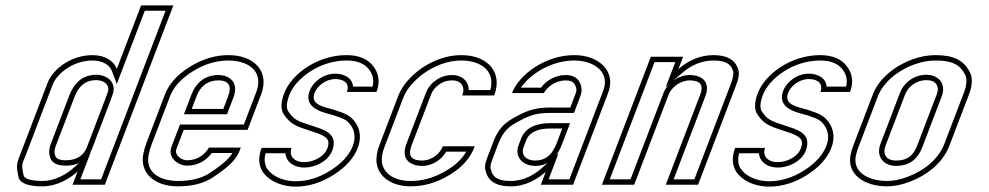

<svg xmlns="http://www.w3.org/2000/svg" viewBox="-20 -687 3678 714"><path d="M324 -482C244.1 -482 176.6 -430 157.1 -379L58.9 -122C44.3 -83.8 38.1 -77.8 48.5 -29.5C53.7 -5.8 83.3 6 137.5 6C192.8 6 239.7 -23.1 268.5 -49L249.8 0H369.8L624.7 -667H504.7L414.5 -431C403.4 -460.2 370.6 -482 324 -482ZM380.8 -344.5C378.5 -337.5 376.1 -330.7 373.6 -324L302.9 -139C293.3 -113.9 270 -91 225.8 -91C202.5 -91 189.1 -96.3 185.7 -107C179.1 -127.4 184.9 -137.6 190.7 -153L256.1 -324C267.8 -354.7 287.7 -389 338.4 -389C366.7 -389 389.6 -371.8 380.8 -344.5ZM324 -462C364.6 -462 388.4 -443.4 395.8 -423.9L414.4 -374.8L518.4 -647H595.6L356 -20H278.8L316.8 -119.4L255.1 -63.9C228.5 -39.9 185.6 -14 137.5 -14C82.4 -14 69.4 -27.5 68.1 -33.7C58.2 -79.5 62.2 -74.7 77.6 -114.9L175.8 -371.9C191.9 -414 252.2 -462 324 -462ZM399.8 -338.4C401.7 -344 402.7 -349.8 402.7 -355.5C403 -392.5 367.2 -409 338.4 -409C275.8 -409 249.9 -363.7 237.4 -331.1L172.1 -160.1C166.9 -146.7 158 -127.6 166.6 -100.9C174.8 -75.4 202.2 -71 225.8 -71C278 -71 309.4 -99.9 321.6 -131.9L392.3 -316.9C394.9 -323.9 397.5 -331 399.8 -338.4Z M676.2 -91C651.8 -91 627.9 -111.7 636 -133L663.2 -204H900.7L951.1 -336C983.4 -420.6 926.4 -482 829.4 -482C780.2 -482 732.4 -467.5 685.9 -438.5C639.4 -409.5 608.6 -375.3 593.6 -336L524.4 -155C519.1 -141 515.1 -126.8 512.6 -112.5C499.8 -41 557.2 6 641.7 6C695 6 738.4 -5.2 772 -27.5C805.5 -49.8 829 -68.3 842.6 -83C856.1 -97.7 865.6 -112.3 871.2 -127L875.4 -138H756.7C743.4 -114.3 716.1 -91 676.2 -91ZM792.2 -388C834.8 -388 841.4 -362.8 828.4 -329L810.5 -282H693L710.9 -329C723.6 -362.2 747.7 -388 792.2 -388ZM676.2 -71C719 -71 750.1 -93.7 767.7 -118H844.4C839.7 -110.5 834.7 -104 827.9 -96.6C816.4 -84.1 793.7 -66 760.9 -44.1C731.5 -24.6 692.3 -14 641.7 -14C630.3 -14 619.7 -14.9 609.8 -16.7C552.5 -26.8 523.7 -60.9 532.3 -109C534.6 -122.1 538.2 -135 543.1 -147.9L612.3 -328.9C625.4 -363.1 652.5 -394.1 696.5 -421.5C740.3 -448.8 784.3 -462 829.4 -462C851.5 -462 870.8 -458.5 886.6 -452.5C932.7 -434.9 953.1 -397.1 932.4 -343.1L886.9 -224H649.4L617.4 -140.1C615.4 -135 614.4 -129.7 614.4 -124.4C614.4 -90.8 648 -71 676.2 -71ZM792.2 -408C738 -408 706.8 -374.3 692.3 -336.1L663.9 -262H824.2L847.1 -321.9C851.5 -333.3 854.3 -344.6 854.4 -356C854.4 -387.9 828.7 -408 792.2 -408Z M1110.2 -84C1075.4 -84 1052.6 -106.5 1064.2 -137H953C942.5 -109.7 941.3 -85.2 949.3 -63.5C964 -23.5 1016.9 7 1079.2 7C1127.5 7 1174.5 -7.5 1220.2 -36.5C1265.9 -65.5 1296.1 -99.3 1310.9 -138C1323.9 -172.1 1319.6 -205.7 1302 -231C1283.8 -257.3 1265.7 -264.3 1227.7 -277L1192.8 -287C1162.2 -295.8 1137.1 -308 1150.1 -342C1159.3 -366.1 1189.9 -393 1227.1 -393C1261.4 -393 1281.3 -374.7 1270 -345H1380C1393.5 -380.3 1389.7 -412 1368.8 -440C1347.8 -468 1314.4 -482 1268.6 -482C1159.3 -482 1063.9 -410.8 1037.2 -341C1023.9 -306.3 1023.4 -279.8 1035.6 -261.5C1059.7 -225.1 1081.4 -217.7 1129.1 -202L1150.1 -195C1171.8 -188.3 1186.6 -180.8 1194.7 -172.5C1202.7 -164.2 1203.5 -151.3 1196.8 -134C1186.9 -108 1150.7 -84 1110.2 -84ZM1110.2 -64C1157.6 -64 1201.7 -90.7 1215.5 -126.9C1223.1 -146.8 1225 -169.9 1209 -186.4C1196.9 -199 1178.8 -207.1 1156.2 -214L1135.3 -221C1087 -236.9 1073.1 -241.1 1052.2 -272.6C1045.5 -282.6 1043.5 -301.4 1055.9 -333.9C1079 -394.5 1167.3 -462 1268.6 -462C1310.4 -462 1336.5 -449.7 1352.8 -428C1367.4 -408.4 1371.1 -388.4 1365.4 -365H1293C1290.1 -399.1 1257.2 -413 1227.1 -413C1180.4 -413 1143.5 -380.8 1131.4 -349.1C1111.6 -297.2 1158 -276.2 1187.3 -267.8L1221.8 -257.9C1261 -244.8 1270.6 -241.1 1285.6 -219.6C1299.2 -200.1 1303.1 -173.7 1292.2 -145.1C1279.3 -111.5 1252.7 -80.8 1209.5 -53.4C1166.5 -26.1 1123.4 -13 1079.2 -13C1022.3 -13 978.6 -41.6 968 -70.4C963.1 -83.8 962.7 -98.9 967.5 -117H1041.3C1044.3 -81.7 1077.3 -64 1110.2 -64Z M1549.1 -90C1505.9 -90 1497.2 -111.1 1510.5 -146L1581.6 -332C1587.2 -346.7 1594.6 -357.8 1603.8 -365.5C1618.8 -378 1635 -388 1661.7 -388C1697.1 -388 1710.7 -362.5 1699.1 -332H1817.8C1850.7 -418 1793.8 -482 1695.2 -482C1586.4 -482 1488.1 -401.2 1461.6 -332L1390.5 -146C1384.1 -129.3 1380.6 -113 1379.9 -97C1377.2 -35.9 1431 6 1507.4 6C1556.6 6 1604.4 -8 1651 -36C1700.7 -65.9 1729.1 -99.8 1745.6 -143H1626.9C1617.2 -117.8 1588.1 -90 1549.1 -90ZM1549.1 -70C1591.8 -70 1623.7 -96.2 1639.4 -123H1714C1698.4 -96.5 1676.1 -74.5 1640.7 -53.1C1596.8 -26.8 1552.7 -14 1507.4 -14C1437.3 -14 1397.9 -50.2 1399.9 -96.1C1400.5 -109.8 1403.5 -124 1409.2 -138.9L1480.3 -324.9C1503.5 -385.6 1595.5 -462 1695.2 -462C1711.4 -462 1726.2 -460.1 1739.1 -456.7C1793 -442.3 1817.3 -404.1 1803.4 -352H1723.2C1722.9 -385.7 1697.4 -408 1661.7 -408C1629.4 -408 1607.5 -394.7 1591 -380.9C1578.4 -370.4 1569.4 -356.1 1562.9 -339.1L1491.8 -153.1C1487.6 -142.1 1484.9 -131.4 1484.8 -120.6C1484.5 -86.7 1513.6 -70 1549.1 -70Z M2009.4 -48 1991.1 0H2111.1L2241.4 -341C2272.4 -422.2 2207.7 -482 2115.3 -482C2007.9 -482 1910.1 -409.5 1883.9 -341H2002.6C2015.7 -364.3 2045.5 -388 2084.3 -388C2100.2 -388 2110.9 -383.3 2116.5 -374C2127.9 -355 2123.9 -347.5 2116.4 -328L2100.7 -287H2020.7C1995.7 -287 1973.1 -283.8 1952.7 -277.5C1932.4 -271.2 1907.9 -259.3 1879.2 -242C1850.5 -224.7 1829.4 -198.3 1815.9 -163L1795.2 -109C1788.1 -90.3 1779.2 -70.7 1786.4 -50C1795.5 -12.7 1826.3 6 1878.8 6C1935.5 6 1979 -21.2 2009.4 -48ZM2025.9 -209H2070.9L2053.4 -163C2040.5 -129.4 2023.4 -90 1969.2 -90C1936 -90 1916.3 -111.9 1927.1 -140L1936.2 -164C1948 -194.9 1978.3 -209 2025.9 -209ZM1996.2 -63C1967.7 -37.9 1928.7 -14 1878.8 -14C1830.8 -14 1812.1 -28.8 1805.9 -54.7L1805.6 -55.7L1805.3 -56.6C1801.3 -68.3 1806.1 -81.5 1813.9 -101.9L1834.5 -155.9C1846.7 -187.8 1864.9 -210 1889.5 -224.9C1917.3 -241.7 1940.7 -252.8 1958.7 -258.4C1976.8 -264 1997.4 -267 2020.7 -267H2114.5L2135.1 -320.9C2142.1 -339.1 2148.7 -359.1 2133.6 -384.3C2123.1 -401.8 2103.7 -408 2084.3 -408C2042.4 -408 2009.8 -385.2 1991.8 -361H1917.1C1953 -413.3 2031.6 -462 2115.3 -462C2136.7 -462 2156.1 -458.5 2172.4 -452.3C2219.4 -434.4 2241.6 -397.5 2222.7 -348.1L2097.3 -20H2020.1L2057.1 -116.8ZM2025.9 -229C1975.1 -229 1933.6 -213.1 1917.6 -171.1L1908.4 -147.1C1905.7 -140.1 1904.2 -132.8 1904.1 -125.6C1903.8 -90.3 1935.6 -70 1969.2 -70C2036.7 -70 2059.4 -122.7 2072 -155.9L2100 -229Z M2723.9 -433C2712.2 -465.7 2682.2 -482 2633.9 -482C2586.4 -482 2542.7 -464.7 2502.7 -430L2520.3 -476H2400.3L2218.4 0H2338.4L2466.4 -335C2475.8 -359.5 2507.2 -388 2545.4 -388C2584.6 -388 2597.4 -370.3 2583.9 -335L2455.9 0H2575.9L2717.3 -370C2724.1 -387.8 2732.6 -413.8 2723.9 -433ZM2468.2 -373.5C2459.1 -363.9 2452 -353.3 2447.8 -342.1L2324.6 -20H2247.5L2414.1 -456H2491.3L2455.5 -362.5ZM2484.7 -387.8 2515.9 -414.9C2552.8 -446.9 2591.5 -462 2633.9 -462C2678 -462 2697.1 -448.6 2705.1 -426.3L2705.3 -425.5L2705.7 -424.8C2709.8 -415.6 2705.5 -395.2 2698.6 -377.1L2562.1 -20H2485L2602.6 -327.9C2606.6 -338.3 2609 -348.2 2609.1 -358.2C2609.4 -393.5 2578.1 -408 2545.4 -408C2522.2 -408 2501.1 -399.4 2484.7 -387.8Z M2871.2 -84C2836.4 -84 2813.6 -106.5 2825.2 -137H2714C2703.5 -109.7 2702.3 -85.2 2710.3 -63.5C2725 -23.5 2777.9 7 2840.2 7C2888.5 7 2935.5 -7.5 2981.2 -36.5C3026.9 -65.5 3057.1 -99.3 3071.9 -138C3084.9 -172.1 3080.6 -205.7 3063 -231C3044.8 -257.3 3026.7 -264.3 2988.7 -277L2953.8 -287C2923.2 -295.8 2898.1 -308 2911.1 -342C2920.3 -366.1 2950.9 -393 2988.1 -393C3022.4 -393 3042.3 -374.7 3031 -345H3141C3154.5 -380.3 3150.7 -412 3129.8 -440C3108.8 -468 3075.4 -482 3029.6 -482C2920.3 -482 2824.9 -410.8 2798.2 -341C2784.9 -306.3 2784.4 -279.8 2796.6 -261.5C2820.7 -225.1 2842.4 -217.7 2890.1 -202L2911.1 -195C2932.8 -188.3 2947.6 -180.8 2955.7 -172.5C2963.7 -164.2 2964.5 -151.3 2957.8 -134C2947.9 -108 2911.7 -84 2871.2 -84ZM2871.2 -64C2918.6 -64 2962.7 -90.7 2976.5 -126.9C2984.1 -146.8 2986 -169.9 2970 -186.4C2957.9 -199 2939.8 -207.1 2917.2 -214L2896.3 -221C2848 -236.9 2834.1 -241.1 2813.2 -272.6C2806.5 -282.6 2804.5 -301.4 2816.9 -333.9C2840 -394.5 2928.3 -462 3029.6 -462C3071.4 -462 3097.5 -449.7 3113.8 -428C3128.4 -408.4 3132.1 -388.4 3126.4 -365H3054C3051.1 -399.1 3018.2 -413 2988.1 -413C2941.4 -413 2904.5 -380.8 2892.4 -349.1C2872.6 -297.2 2919 -276.2 2948.3 -267.8L2982.8 -257.9C3022 -244.8 3031.6 -241.1 3046.6 -219.6C3060.2 -200.1 3064.1 -173.7 3053.2 -145.1C3040.3 -111.5 3013.7 -80.8 2970.5 -53.4C2927.5 -26.1 2884.4 -13 2840.2 -13C2783.3 -13 2739.6 -41.6 2729 -70.4C2724.1 -83.8 2723.7 -98.9 2728.5 -117H2802.3C2805.3 -81.7 2838.3 -64 2871.2 -64Z M3226 -336 3153.3 -146C3148 -132 3144.3 -119.2 3142.4 -107.5C3130.6 -37.6 3195.1 6 3279 6C3304.8 6 3332.4 0.5 3361.6 -10.5C3428.9 -35.9 3486 -81.1 3510.8 -146L3583.5 -336C3597 -371.3 3597.5 -400 3585.1 -422C3562.4 -462.2 3527.6 -482 3459.2 -482C3431.7 -482 3404.3 -477.2 3376.8 -467.5C3308.1 -443.3 3248.7 -395.5 3226 -336ZM3426.2 -389C3460.4 -389 3474.9 -365.9 3463.5 -336L3391.6 -148C3380 -117.7 3362.9 -90 3311.9 -90C3275 -90 3261.1 -114.1 3273.3 -146L3346 -336C3356.1 -362.6 3385.3 -389 3426.2 -389ZM3244.6 -328.9C3264.5 -380.9 3318.6 -425.8 3383.5 -448.6C3408.9 -457.6 3434.1 -462 3459.2 -462C3523.5 -462 3548.8 -445.5 3567.7 -412.2C3576 -397.4 3577.2 -375.7 3564.8 -343.1L3492.2 -153.1C3470 -95.2 3418.3 -53.2 3354.5 -29.2C3327.1 -18.9 3302 -14 3279 -14C3267.3 -14 3256.1 -14.9 3245.7 -16.7C3186 -26.7 3154.6 -59.7 3162.1 -104.2C3163.8 -114.2 3167 -125.8 3172 -138.9ZM3426.2 -409C3376.2 -409 3340.2 -376.9 3327.3 -343.1L3254.7 -153.1C3251.1 -143.9 3249.1 -134.7 3249 -125.5C3248.7 -91.8 3276.2 -70 3311.9 -70C3373.1 -70 3397.6 -107.7 3410.3 -140.9L3482.1 -328.9C3485.4 -337.5 3487.3 -346.3 3487.3 -355C3487.4 -387.7 3460.5 -409 3426.2 -409Z"/></svg>

Font: Din Kursivschrift
Style: BreitGhost
Weight: 400
Version: Version 1.089